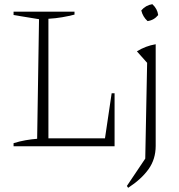

<svg xmlns="http://www.w3.org/2000/svg" viewBox="-20 -701 858 920"><path d="M515 -254H529V0H45V-15Q74 -24 102.5 -29Q131 -34 158 -36L167 -609L45 -629V-645H337V-631Q310 -624 278.5 -618.5Q247 -613 212 -611V-38H483ZM594 199 588 190 676 59 685 -400 636 -455Q678 -481 726 -489V-2Q726 62 691.5 110Q657 158 594 199ZM710 -681Q734 -659 738 -629Q718 -604 687 -600Q664 -621 657 -651Q678 -676 710 -681Z"/></svg>

Font: Piazzolla ExtraLight
Style: Regular
Weight: 200
Designer: Juan Pablo del Peral
Foundry: Huerta Tipografica
Version: Version 1.330